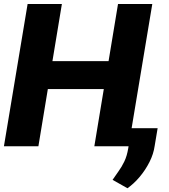

<svg xmlns="http://www.w3.org/2000/svg" viewBox="-25 -748 865 982"><path d="M-4.9 0 116.2 -727.5H291.5L243.2 -435.5H530.3L578.6 -727.5H753.9L632.8 0H457.5L505.9 -292.5H219.7L171.4 0ZM781.2 -92.3 766.1 -2Q760.3 39.6 739.7 80.3Q719.2 121.1 689.9 156Q660.6 190.9 627 214.8L550.8 171.9Q564.5 150.9 580.8 128.7Q597.2 106.4 610.8 78.1Q624.5 49.8 630.9 10.3L647.5 -92.3Z"/></svg>

Font: Inter Tight ExtraBold
Style: Italic
Weight: 800
Italic angle: -9.39999°
Designer: Rasmus Andersson
Foundry: rsms
Version: Version 3.004